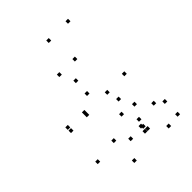

<svg xmlns="http://www.w3.org/2000/svg" viewBox="-238 -951 1096 1096"><g transform="rotate(-45 310.0 -403.0)"><path d="M79.4 -380.1V-400.1H59.4V-380.1ZM79.4 -354.2V-374.2H59.4V-354.2ZM206.8 -354.2V-374.2H186.8V-354.2ZM206.9 -373.7V-393.7H186.9V-373.7ZM293.9 -439.3V-459.3H273.9V-439.3ZM380.2 -362.5V-382.5H360.2V-362.5ZM380.2 -89.7V-109.7H360.2V-89.7ZM388.2 -80.3V-100.3H368.2V-80.3ZM492.3 21.5V1.5H472.3V21.5ZM575.8 10V-10H555.8V10ZM575.8 -93.2V-113.2H555.8V-93.2ZM523.9 -130.8V-150.8H503.9V-130.8ZM523.9 -368.4V-388.4H503.9V-368.4ZM300.5 -536.2V-556.2H280.5V-536.2ZM398.8 -289.5V-309.5H378.8V-289.5ZM61.9 -121V-141H41.9V-121ZM214.3 22V2H194.3V22ZM375.6 -53.2V-73.2H355.6V-53.2ZM396.8 -53.2V-73.2H376.8V-53.2ZM399.5 -125.5V-145.5H379.5V-125.5ZM287.6 -80.6V-100.6H267.6V-80.6ZM211.8 -141.1V-161.1H191.8V-141.1ZM349.7 -216.6V-236.6H329.7V-216.6ZM442.3 -204.8V-224.8H422.3V-204.8ZM353.2 -807.7V-827.7H333.2V-807.7ZM508.6 -807.7V-827.7H488.6V-807.7ZM383.8 -627.4V-647.4H363.8V-627.4ZM258.4 -627.4V-647.4H238.4V-627.4Z"/></g></svg>

Font: Monaspace Neon Dots Var
Style: Regular
Weight: 400
Designer: Riley Cran and the Lettermatic Team
Version: Version 1.100 (Monaspace Neon Dots)